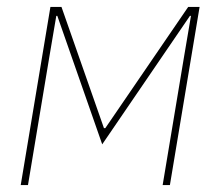

<svg xmlns="http://www.w3.org/2000/svg" viewBox="-20 -536 640 556"><path d="M126 -516H158L281 -165H285L525 -516H558L472 0H451L513 -372L533 -490H530L276 -118L146 -490H143L123 -372L61 0H40Z"/></svg>

Font: IBM Plex Mono Thin
Style: Italic
Weight: 100
Italic angle: -9°
Monospace: yes
Designer: Mike Abbink, Paul van der Laan, Pieter van Rosmalen
Foundry: Bold Monday
Version: Version 2.3